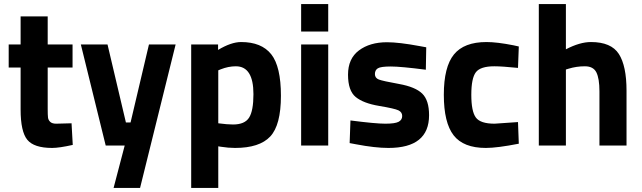

<svg xmlns="http://www.w3.org/2000/svg" viewBox="-20 -720 3177 950"><path d="M339 -386H216V-181Q216 -151 217.5 -138.5Q219 -126 228.5 -117Q238 -108 258 -108L334 -110L340 -3Q273 12 238 12Q148 12 115 -28.5Q82 -69 82 -178V-386H23V-500H82V-639H216V-500H339Z M380 -500H512L603 -114H626L717 -500H849L673 210H542L597 0H503Z M926 210V-500H1059V-473Q1124 -512 1173 -512Q1274 -512 1322 -451.5Q1370 -391 1370 -246Q1370 -101 1317 -44.5Q1264 12 1143 12Q1110 12 1072 6L1060 4V210ZM1147 -392Q1110 -392 1072 -377L1060 -372V-110Q1105 -104 1133 -104Q1191 -104 1212.5 -138Q1234 -172 1234 -254Q1234 -392 1147 -392Z M1470 0V-500H1604V0ZM1470 -564V-700H1604V-564Z M2087 -375Q1963 -391 1913.5 -391Q1864 -391 1849.5 -382Q1835 -373 1835 -353.5Q1835 -334 1854.5 -326.5Q1874 -319 1954.5 -304.5Q2035 -290 2069 -257Q2103 -224 2103 -150Q2103 12 1902 12Q1836 12 1742 -6L1710 -12L1714 -124Q1838 -108 1886.5 -108Q1935 -108 1952.5 -117.5Q1970 -127 1970 -146Q1970 -165 1951.5 -174Q1933 -183 1855.5 -196Q1778 -209 1740 -240Q1702 -271 1702 -350.5Q1702 -430 1756 -470.5Q1810 -511 1895 -511Q1954 -511 2056 -492L2089 -486Z M2387 -512Q2439 -512 2520 -496L2547 -490L2543 -384Q2464 -392 2426 -392Q2357 -392 2334.5 -362.5Q2312 -333 2312 -251Q2312 -169 2334.5 -138.5Q2357 -108 2427 -108L2543 -116L2547 -9Q2440 12 2384 12Q2273 12 2224.5 -50.5Q2176 -113 2176 -251Q2176 -389 2226 -450.5Q2276 -512 2387 -512Z M2780 0H2646V-700H2780V-476Q2849 -512 2904 -512Q3004 -512 3042 -453Q3080 -394 3080 -271V0H2946V-268Q2946 -331 2931 -361.5Q2916 -392 2874 -392Q2832 -392 2793 -380L2780 -376Z"/></svg>

Font: Titillium-CLs Web
Style: CLs-Bold
Weight: 700
Version: Version 1.002;PS 57.000;hotconv 1.0.70;makeotf.lib2.5.55311